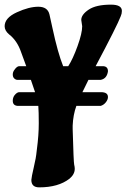

<svg xmlns="http://www.w3.org/2000/svg" viewBox="-103 -771 545 827"><path d="M251 -658 247 -685Q247 -708 279 -729.5Q311 -751 375 -751Q422 -751 422 -724Q422 -712 417 -701Q402 -661 309 -486H339Q362 -486 362 -464Q360 -449 352.5 -439.5Q345 -430 331 -427H278Q269 -408 252 -374H332Q362 -374 362 -353Q362 -342 353 -330.5Q344 -319 331 -315H226Q212 -277 210 -230V-215Q214 -72 216.5 -62Q219 -52 219 -44Q219 -20 196 -1Q148 36 66 36Q32 36 32 4L35 -16Q36 -21 42 -48Q48 -75 50.5 -88Q53 -101 56 -129Q64 -189 64 -240Q64 -291 62 -315H-28Q-48 -317 -48 -337Q-48 -350 -41 -360Q-30 -374 -20 -374H48Q42 -393 30 -427H-28Q-35 -427 -41.5 -433Q-48 -439 -48 -450Q-48 -461 -41 -470Q-30 -486 -20 -486H10L-12 -546Q-29 -596 -64 -623Q-83 -639 -83 -658Q-83 -694 -30.5 -718Q22 -742 62 -742Q102 -742 110 -709Q113 -696 123 -650Q146 -543 169 -486H191Q211 -517 231 -572.5Q251 -628 251 -658Z"/></svg>

Font: Chicle
Style: Regular
Weight: 400
Designer: Angel Koziupa and Alejandro Paul
Foundry: Angel Koziupa and Alejandro Paul
Version: Version 1.000